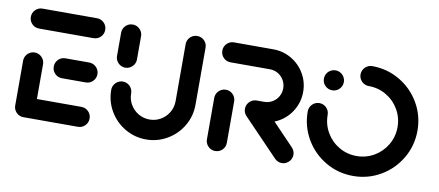

<svg xmlns="http://www.w3.org/2000/svg" viewBox="-54 -710 2067 903"><g transform="rotate(10 979.5 -259.0)"><path d="M40 -44.8V-261.1Q40 -274.1 46.3 -285Q52.6 -295.9 63.5 -302.4Q74.4 -308.9 87.4 -308.9Q100.4 -308.9 111.3 -302.4Q122.2 -295.9 128.7 -285Q135.2 -274.1 135.2 -261.1V-44.8ZM395.2 -47.8Q395.2 -27.8 381.3 -13.9Q367.4 0 347.4 0H87.4Q67.8 0 53.9 -13.9Q40 -27.8 40 -47.8Q40 -67.4 53.9 -81.3Q67.8 -95.2 87.4 -95.2H347.4Q367.4 -95.2 381.3 -81.3Q395.2 -67.4 395.2 -47.8ZM186.7 -259.3Q186.7 -272.2 193 -283.1Q199.3 -294.1 210.2 -300.6Q221.1 -307 234.1 -307H347.4Q360.4 -307 371.5 -300.6Q382.6 -294.1 388.9 -283.1Q395.2 -272.2 395.2 -259.3Q395.2 -239.6 381.3 -225.7Q367.4 -211.9 347.4 -211.9H234.1Q214.4 -211.9 200.6 -225.7Q186.7 -239.6 186.7 -259.3ZM40 -471.1Q40 -490.7 53.9 -504.6Q67.8 -518.5 87.4 -518.5H347.4Q367.4 -518.5 381.3 -504.6Q395.2 -490.7 395.2 -471.1Q395.2 -451.1 381.3 -437.2Q367.4 -423.3 347.4 -423.3H87.4Q67.8 -423.3 53.9 -437.2Q40 -451.1 40 -471.1Z M518.5 -312.6Q505.6 -312.6 494.6 -319.1Q483.7 -325.6 477.4 -336.5Q471.1 -347.4 471.1 -360.4V-471.1Q471.1 -490.7 485 -504.6Q498.9 -518.5 518.5 -518.5Q531.5 -518.5 542.4 -512.2Q553.3 -505.9 559.8 -495Q566.3 -484.1 566.3 -471.1V-360.4Q566.3 -347.4 559.8 -336.5Q553.3 -325.6 542.4 -319.1Q531.5 -312.6 518.5 -312.6ZM827 -518.1Q846.7 -518.1 860.6 -504.3Q874.4 -490.4 874.4 -470.7V-198.5Q874.4 -143.7 847.2 -97.4Q820 -51.1 773.7 -24.1Q727.4 3 673.3 3Q618.9 3 572.6 -24.1Q526.3 -51.1 499.1 -97.4Q471.9 -143.7 471.9 -198.5Q471.9 -211.5 478.3 -222.4Q484.8 -233.3 495.7 -239.8Q506.7 -246.3 519.6 -246.3Q532.6 -246.3 543.5 -239.8Q554.4 -233.3 560.7 -222.4Q567 -211.5 567 -198.5Q567 -169.6 581.3 -145.2Q595.6 -120.7 620 -106.5Q644.4 -92.2 673.3 -92.2Q702.2 -92.2 726.5 -106.5Q750.7 -120.7 765 -145.2Q779.3 -169.6 779.3 -198.5V-470.7Q779.3 -483.7 785.7 -494.6Q792.2 -505.6 803.1 -511.9Q814.1 -518.1 827 -518.1Z M1003.3 0Q990.4 0 979.4 -6.3Q968.5 -12.6 962 -23.7Q955.6 -34.8 955.6 -47.8V-244.8Q955.6 -257.8 962 -268.7Q968.5 -279.6 979.4 -286.1Q990.4 -292.6 1003.3 -292.6Q1016.3 -292.6 1027.2 -286.1Q1038.1 -279.6 1044.4 -268.7Q1050.7 -257.8 1050.7 -244.8V-47.8Q1050.7 -27.8 1036.9 -13.9Q1023 0 1003.3 0ZM1368.9 -46.3Q1368.9 -33.3 1362.4 -22.4Q1355.9 -11.5 1345 -5Q1334.1 1.5 1321.1 1.5Q1311.5 1.5 1303 -2.2Q1294.4 -5.9 1287.8 -12.6L1121.1 -185.9Q1106.7 -200.4 1106.7 -220Q1106.7 -233 1113.1 -243.9Q1119.6 -254.8 1130.6 -261.1Q1141.5 -267.4 1154.4 -267.4Q1164.1 -267.4 1172.6 -263.9Q1181.1 -260.4 1187.8 -254.1L1354.8 -80Q1361.5 -73.3 1365.2 -64.6Q1368.9 -55.9 1368.9 -46.3ZM1106.7 -220Q1106.7 -233 1113.1 -243.9Q1119.6 -254.8 1130.6 -261.3Q1141.5 -267.8 1154.4 -267.8H1189.6Q1211.1 -267.8 1228.9 -278.1Q1246.7 -288.5 1257 -306.3Q1267.4 -324.1 1267.4 -345.6Q1267.4 -366.7 1257 -384.6Q1246.7 -402.6 1228.9 -413Q1211.1 -423.3 1189.6 -423.3H1001.9Q982.2 -423.3 968.3 -437.2Q954.4 -451.1 954.4 -471.1Q954.4 -490.7 968.3 -504.6Q982.2 -518.5 1001.9 -518.5H1189.6Q1236.7 -518.5 1276.5 -495.2Q1316.3 -471.9 1339.4 -432.2Q1362.6 -392.6 1362.6 -345.6Q1362.6 -298.5 1339.4 -258.7Q1316.3 -218.9 1276.5 -195.7Q1236.7 -172.6 1189.6 -172.6H1154.4Q1141.5 -172.6 1130.6 -178.9Q1119.6 -185.2 1113.1 -196.1Q1106.7 -207 1106.7 -220Z M1447.8 -424.1Q1447.8 -437 1454.1 -448Q1460.4 -458.9 1471.5 -465.4Q1482.6 -471.9 1495.6 -471.9Q1508.5 -471.9 1519.4 -465.4Q1530.4 -458.9 1536.7 -448Q1543 -437 1543 -424.1Q1543 -404.4 1529.1 -390.6Q1515.2 -376.7 1495.6 -376.7Q1475.6 -376.7 1461.7 -390.6Q1447.8 -404.4 1447.8 -424.1ZM1614.1 -473.7Q1614.1 -486.7 1620.6 -497.6Q1627 -508.5 1638 -515Q1648.9 -521.5 1661.9 -521.5Q1733 -521.5 1793.1 -486.3Q1853.3 -451.1 1888.5 -390.9Q1923.7 -330.7 1923.7 -259.3Q1923.7 -187.8 1888.5 -127.6Q1853.3 -67.4 1793.1 -32.2Q1733 3 1661.9 3Q1590.4 3 1530.2 -32.2Q1470 -67.4 1434.8 -127.6Q1399.6 -187.8 1399.6 -259.3Q1399.6 -272.2 1406.1 -283.1Q1412.6 -294.1 1423.5 -300.6Q1434.4 -307 1447.4 -307Q1460.4 -307 1471.3 -300.6Q1482.2 -294.1 1488.5 -283.1Q1494.8 -272.2 1494.8 -259.3Q1494.8 -213.7 1517.2 -175.4Q1539.6 -137 1578 -114.6Q1616.3 -92.2 1661.9 -92.2Q1707 -92.2 1745.4 -114.6Q1783.7 -137 1806.1 -175.4Q1828.5 -213.7 1828.5 -259.3Q1828.5 -304.8 1806.1 -343.1Q1783.7 -381.5 1745.4 -403.9Q1707 -426.3 1661.9 -426.3Q1648.9 -426.3 1638 -432.6Q1627 -438.9 1620.6 -449.8Q1614.1 -460.7 1614.1 -473.7Z"/></g></svg>

Font: 26F Galaxy Hebrew Extra Bold
Style: Regular
Weight: 800
Designer: C₂₉H₂₅N₃O₅
Version: Version 1.000